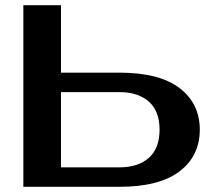

<svg xmlns="http://www.w3.org/2000/svg" viewBox="-20 -720 830 740"><path d="M440 -440Q594 -440 672 -380.5Q750 -321 750 -220Q750 -119 672 -59.5Q594 0 440 0H70V-700H215V-440ZM215 -365V-75H440Q512 -75 553.5 -111.5Q595 -148 595 -220Q595 -292 553.5 -328.5Q512 -365 440 -365Z"/></svg>

Font: Prosto One
Style: Regular
Weight: 400
Designer: Pavel Emelyanov and Jovanny lemonad
Foundry: Pavel Emelyanov and Jovanny Lemonad
Version: Version 1.001